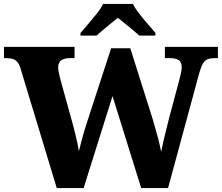

<svg xmlns="http://www.w3.org/2000/svg" viewBox="-23 -951 1122 971"><path d="M81 -604Q75 -625 65.5 -636.5Q56 -648 43 -652.5Q30 -657 10 -657H-3V-714H354V-657H331Q301 -657 286 -645.5Q271 -634 271 -609Q271 -601 275 -581.5Q279 -562 283 -547L346 -320Q352 -298 357.5 -274.5Q363 -251 368 -228.5Q373 -206 376 -186Q383 -216 391.5 -247.5Q400 -279 412 -317L539 -707H636L750 -346Q764 -299 775 -257.5Q786 -216 792 -183Q796 -205 803 -235Q810 -265 818 -296.5Q826 -328 833 -357L881 -536Q886 -555 891 -576.5Q896 -598 896 -610Q896 -636 881.5 -646.5Q867 -657 834 -657H811V-714H1079V-657H1060Q1041 -657 1027 -651.5Q1013 -646 1003 -629Q993 -612 984 -579L827 0H691L546 -465L400 0H264ZM384 -784Q400 -803 422.5 -829Q445 -855 466.5 -882Q488 -909 498 -931H649Q660 -909 681 -882Q702 -855 725 -829Q748 -803 763 -784V-771H682Q670 -782 650 -798.5Q630 -815 609 -832Q588 -849 573 -861Q558 -849 537 -832Q516 -815 497 -798.5Q478 -782 465 -771H384Z"/></svg>

Font: Noto Serif Hebrew ExtraBold
Style: Regular
Weight: 800
Version: Version 2.003